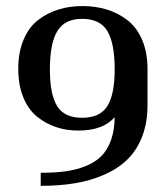

<svg xmlns="http://www.w3.org/2000/svg" viewBox="-20 -601 544 631"><path d="M251 -581.1Q293 -581.1 329.8 -570.1Q366.7 -559.1 397.7 -535.6Q428.7 -512.2 446.8 -470.7Q464.8 -429.2 464.8 -374V-255.9Q464.8 -198.2 447.5 -153.1Q430.2 -107.9 399.4 -77.6Q368.7 -47.4 324.2 -27.6Q279.8 -7.8 227.8 1Q175.8 9.8 113.8 9.8V-33.2Q159.7 -33.2 194.6 -37.8Q229.5 -42.5 261 -54.9Q292.5 -67.4 312.7 -87.6Q333 -107.9 344.7 -140.1Q356.4 -172.4 356.9 -215.8Q318.4 -171.9 237.8 -171.9Q198.2 -171.9 164.1 -183.3Q129.9 -194.8 101.3 -218Q72.8 -241.2 56.4 -281.5Q40 -321.8 40 -375Q40 -429.7 57.6 -470.9Q75.2 -512.2 105.5 -535.4Q135.7 -558.6 172.1 -569.8Q208.5 -581.1 251 -581.1ZM250 -539.1Q192.9 -539.1 168.5 -499Q144 -459 144 -373Q144 -290 168 -252Q191.9 -213.9 250 -213.9Q308.6 -213.9 332.8 -252.4Q356.9 -291 356.9 -373Q356.9 -459 332.8 -499Q308.6 -539.1 250 -539.1Z"/></svg>

Font: Wesal
Style: Regular
Weight: 400
Designer: Ahmed zaza
Foundry: Ahmed zaza
Version: Version 2.01